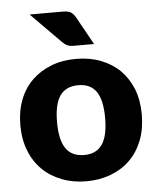

<svg xmlns="http://www.w3.org/2000/svg" viewBox="-53 -782 687 835"><g transform="rotate(-5 290.5 -364.0)"><path d="M291.5 -526.4Q351.1 -526.4 398.9 -507.8Q448.2 -488.8 482.4 -455.1Q516.6 -420.9 536.6 -371.6Q555.7 -321.8 555.7 -260.7Q555.7 -198.7 536.6 -148.9Q517.1 -99.1 482.4 -64.5Q448.2 -30.3 398.9 -11.2Q349.6 7.8 291.5 7.8Q232.4 7.8 183.6 -11.2Q133.3 -30.8 99.6 -64.5Q63.5 -100.1 44.9 -148.9Q25.4 -198.2 25.4 -260.7Q25.4 -322.3 44.9 -371.6Q63.5 -419.9 99.6 -455.1Q133.8 -488.3 183.6 -507.8Q231.4 -526.4 291.5 -526.4ZM291.5 -106.9Q344.7 -106.9 370.6 -145Q395.5 -182.6 395.5 -259.3Q395.5 -336.9 370.6 -374Q344.7 -411.6 291.5 -411.6Q236.8 -411.6 210.9 -374Q185.5 -336.9 185.5 -259.3Q185.5 -182.1 210.9 -145Q236.3 -106.9 291.5 -106.9ZM107.4 -736.3H252.4Q276.4 -736.3 287.6 -729Q299.8 -720.2 307.6 -706.5L375.5 -584H287.6Q269 -584 259.3 -588.9Q249 -593.3 237.3 -605Z"/></g></svg>

Font: Lato-ExtraBold
Style: Regular
Weight: 500
Designer: Lukasz Dziedzic with Adam Twardoch and Botio Nikoltchev
Foundry: tyPoland Lukasz Dziedzic
Version: ""